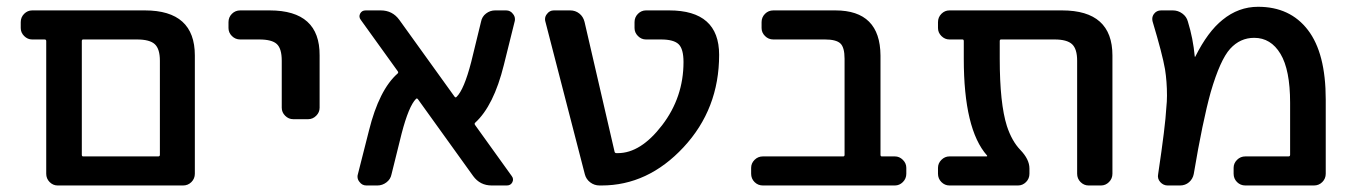

<svg xmlns="http://www.w3.org/2000/svg" viewBox="-20 -576 4047 574"><path d="M220.7 -21.5H152.3Q138.7 -21.5 128.4 -31.7Q118.2 -42 118.2 -56.6V-453.1Q118.2 -458 113.3 -458H76.2Q62.5 -458 52.2 -468.3Q42 -478.5 42 -492.2V-509.8Q42 -524.4 52.2 -534.7Q62.5 -544.9 76.2 -544.9H413.1Q562.5 -544.9 562.5 -410.2V-56.6Q562.5 -42 552.2 -31.7Q542 -21.5 527.3 -21.5ZM458 -394.5Q458 -429.7 442.9 -443.8Q427.7 -458 389.6 -458H228.5Q224.6 -458 224.6 -453.1V-113.3Q224.6 -108.4 228.5 -108.4H453.1Q458 -108.4 458 -113.3Z M698.2 -458Q683.6 -458 673.3 -468.3Q663.1 -478.5 663.1 -492.2V-509.8Q663.1 -524.4 673.3 -534.7Q683.6 -544.9 698.2 -544.9H786.1Q936.5 -544.9 935.5 -410.2V-253.9Q935.5 -240.2 925.3 -230Q915 -219.7 901.4 -219.7H856.4Q842.8 -219.7 832.5 -230Q822.3 -240.2 822.3 -253.9V-394.5Q822.3 -430.7 807.6 -444.3Q793 -458 754.9 -458Z M1509.8 -49.8Q1516.6 -41 1511.7 -31.2Q1506.8 -21.5 1495.1 -21.5H1450.2Q1415 -21.5 1394.5 -49.8L1229.5 -279.3Q1226.6 -283.2 1223.6 -280.3Q1202.1 -258.8 1180.7 -176.8L1150.4 -54.7Q1147.5 -40 1135.3 -30.8Q1123 -21.5 1108.4 -21.5H1075.2Q1062.5 -21.5 1054.7 -32.2Q1048.8 -39.1 1048.8 -47.9Q1048.8 -51.8 1049.8 -54.7L1083 -185.5Q1113.3 -307.6 1168.9 -356.4Q1171.9 -359.4 1168.9 -363.3L1058.6 -516.6Q1051.8 -525.4 1056.6 -535.2Q1061.5 -544.9 1073.2 -544.9H1118.2Q1153.3 -544.9 1173.8 -516.6L1338.9 -287.1Q1341.8 -283.2 1344.7 -286.1Q1367.2 -307.6 1388.7 -390.6L1418 -510.7Q1420.9 -526.4 1433.1 -535.6Q1445.3 -544.9 1460 -544.9H1493.2Q1505.9 -544.9 1513.7 -534.2Q1519.5 -527.3 1519.5 -518.6Q1519.5 -514.6 1518.6 -511.7L1486.3 -381.8Q1456.1 -259.8 1400.4 -209Q1397.5 -206.1 1400.4 -202.1Z M2023.4 -390.6Q2023.4 -429.7 2008.8 -443.8Q1994.1 -458 1956.1 -458H1911.1Q1897.5 -458 1887.2 -468.3Q1877 -478.5 1877 -492.2V-509.8Q1877 -524.4 1887.2 -534.7Q1897.5 -544.9 1911.1 -544.9H1980.5Q2129.9 -544.9 2129.9 -412.1Q2129.9 -250 2023.4 -135.7Q1917 -21.5 1778.3 -21.5H1772.5Q1756.8 -21.5 1744.6 -30.8Q1732.4 -40 1728.5 -54.7L1610.4 -511.7Q1609.4 -514.6 1609.4 -518.6Q1609.4 -527.3 1615.2 -534.2Q1623 -544.9 1635.7 -544.9H1684.6Q1700.2 -544.9 1711.9 -535.6Q1723.6 -526.4 1727.5 -510.7L1817.4 -122.1Q1818.4 -118.2 1823.2 -118.2H1827.1Q1895.5 -118.2 1959.5 -201.7Q2023.4 -285.2 2023.4 -390.6Z M2504.9 -400.4Q2504.9 -434.6 2492.2 -446.3Q2479.5 -458 2446.3 -458H2292Q2277.3 -458 2267.1 -468.3Q2256.8 -478.5 2256.8 -492.2V-509.8Q2256.8 -524.4 2267.1 -534.7Q2277.3 -544.9 2292 -544.9H2477.5Q2611.3 -544.9 2612.3 -410.2V-113.3Q2612.3 -108.4 2616.2 -108.4H2655.3Q2668.9 -108.4 2679.2 -98.1Q2689.5 -87.9 2689.5 -74.2V-56.6Q2689.5 -42 2679.2 -31.7Q2668.9 -21.5 2655.3 -21.5H2260.7Q2246.1 -21.5 2235.8 -31.7Q2225.6 -42 2225.6 -56.6V-74.2Q2225.6 -87.9 2235.8 -98.1Q2246.1 -108.4 2260.7 -108.4H2501Q2504.9 -108.4 2504.9 -113.3Z M2972.7 -458Q2968.8 -458 2968.8 -453.1V-400.4Q2968.8 -266.6 2990.2 -199.2Q3004.9 -154.3 3030.3 -127.9Q3057.6 -99.6 3057.6 -72.3V-56.6Q3057.6 -42 3047.4 -31.7Q3037.1 -21.5 3023.4 -21.5H2818.4Q2804.7 -21.5 2794.4 -31.7Q2784.2 -42 2784.2 -56.6V-74.2Q2784.2 -87.9 2794.4 -98.1Q2804.7 -108.4 2818.4 -108.4H2929.7Q2930.7 -108.4 2931.2 -109.4Q2931.6 -110.4 2930.7 -111.3Q2861.3 -189.5 2861.3 -400.4V-453.1Q2861.3 -458 2857.4 -458H2818.4Q2804.7 -458 2794.4 -468.3Q2784.2 -478.5 2784.2 -492.2V-509.8Q2784.2 -524.4 2794.4 -534.7Q2804.7 -544.9 2818.4 -544.9H3155.3Q3305.7 -544.9 3305.7 -410.2V-56.6Q3305.7 -42 3295.4 -31.7Q3285.2 -21.5 3271.5 -21.5H3234.4Q3220.7 -21.5 3210.4 -31.7Q3200.2 -42 3200.2 -56.6V-394.5Q3200.2 -429.7 3185.1 -443.8Q3169.9 -458 3132.8 -458Z M3551.8 -407.2Q3551.8 -406.2 3552.7 -406.2Q3553.7 -406.2 3553.7 -407.2Q3590.8 -481.4 3634.8 -516.6Q3682.6 -555.7 3741.2 -555.7Q3836.9 -555.7 3890.1 -486.3Q3943.4 -417 3943.4 -278.3V-56.6Q3943.4 -42 3933.1 -31.7Q3922.9 -21.5 3908.2 -21.5H3703.1Q3688.5 -21.5 3678.2 -31.7Q3668 -42 3668 -56.6V-74.2Q3668 -87.9 3678.2 -98.1Q3688.5 -108.4 3703.1 -108.4H3832Q3836.9 -108.4 3836.9 -113.3V-268.6Q3836.9 -367.2 3808.1 -415Q3779.3 -462.9 3729.5 -462.9Q3687.5 -462.9 3657.7 -430.2Q3627.9 -397.5 3599.6 -300.8Q3575.2 -212.9 3548.8 -55.7Q3545.9 -41 3534.7 -31.2Q3523.4 -21.5 3507.8 -21.5H3470.7Q3458 -21.5 3448.7 -31.7Q3439.5 -42 3442.4 -55.7Q3463.9 -199.2 3466.8 -253.9Q3468.8 -272.5 3468.8 -290Q3468.8 -332 3462.9 -369.1Q3455.1 -414.1 3425.8 -511.7Q3424.8 -515.6 3424.8 -519.5Q3424.8 -527.3 3429.7 -534.2Q3437.5 -544.9 3451.2 -544.9H3486.3Q3502 -544.9 3514.6 -535.6Q3527.3 -526.4 3531.2 -511.7Q3546.9 -460.9 3551.8 -407.2Z"/></svg>

Font: Gen Jyuu GothicL Medium
Style: Regular
Weight: 500
Designer: [Source Han Sans]
Ryoko NISHIZUKA  (kana & ideographs); Paul D. Hunt (Latin, Greek & Cyrillic); Wenlong ZHANG  (bopomofo
Version: Version 1.002.20150607